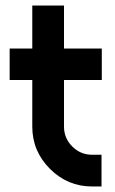

<svg xmlns="http://www.w3.org/2000/svg" viewBox="-20 -676 416 696"><path d="M97 -656V-500H15V-386H97V-217Q97 -128 161 -64Q225 0 314 0H348V-115H314Q272 -115 242 -145Q212 -175 212 -217V-386H349V-500H212V-656Z"/></svg>

Font: Unageo
Style: SemiBold
Weight: 600
Designer: Richard Sepsi
Foundry: Richard Sepsi
Version: Version 2.000